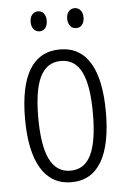

<svg xmlns="http://www.w3.org/2000/svg" viewBox="-52 -746 528 795"><g transform="rotate(-5 212.0 -348.5)"><path d="M102 -666C102 -640 116 -624 136 -624C155 -624 169 -639 169 -666C169 -692 155 -707 136 -707C116 -707 102 -691 102 -666ZM254 -666C254 -640 268 -624 288 -624C308 -624 322 -639 322 -666C322 -692 307 -707 288 -707C269 -707 254 -692 254 -666ZM380 -267C380 -443 326 -542 213 -542C98 -542 44 -445 44 -268C44 -91 101 10 213 10C326 10 380 -90 380 -267ZM99 -268C99 -416 132 -494 213 -494C294 -494 326 -413 326 -267C326 -112 291 -38 213 -38C134 -38 99 -117 99 -268Z"/></g></svg>

Font: Noto Sans Devanagari ExtraCondensed Light
Style: Regular
Weight: 300
Width: 2
Designer: Jelle Bosma - Monotype Design Team
Foundry: Monotype Imaging Inc.
Version: Version 2.004